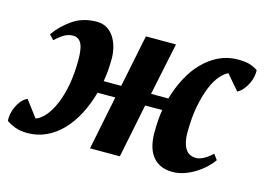

<svg xmlns="http://www.w3.org/2000/svg" viewBox="-93 -642 1077 783"><g transform="rotate(15 445.5 -250.0)"><path d="M57 -407Q84 -446 127 -476Q170 -506 230 -506Q253 -506 271 -495.5Q289 -485 301 -467Q313 -449 319.5 -425.5Q326 -402 326 -377Q326 -351 324 -326.5Q322 -302 318 -279H392L437 -500H564L518 -279H591Q605 -328 627.5 -370Q650 -412 680 -442Q710 -472 746 -489Q782 -506 824 -506Q855 -506 872.5 -501Q890 -496 909 -484Q910 -473 907.5 -458.5Q905 -444 898 -429Q891 -414 880.5 -400.5Q870 -387 855 -379L801 -442Q786 -436 768.5 -416.5Q751 -397 736.5 -363Q722 -329 712 -279.5Q702 -230 702 -164Q702 -123 716.5 -98.5Q731 -74 762 -74Q779 -74 797.5 -85Q816 -96 830 -110L847 -87Q836 -71 818.5 -54.5Q801 -38 779.5 -24.5Q758 -11 733.5 -2.5Q709 6 685 6Q654 6 632.5 -4.5Q611 -15 597.5 -33.5Q584 -52 578 -76.5Q572 -101 572 -129Q572 -155 573.5 -179Q575 -203 579 -227H507L461 0H335L381 -227H306Q292 -176 269.5 -133Q247 -90 217 -59Q187 -28 150.5 -11Q114 6 72 6Q41 6 20 -2Q-1 -10 -17 -21Q-19 -34 -16 -50Q-13 -66 -6 -81.5Q1 -97 12 -110Q23 -123 37 -129L89 -60Q110 -67 129.5 -90Q149 -113 164 -149Q179 -185 187.5 -232Q196 -279 196 -336Q196 -385 184.5 -405.5Q173 -426 150 -426Q128 -426 109 -413.5Q90 -401 76 -387Z"/></g></svg>

Font: PT Serif
Style: Bold Italic
Weight: 700
Italic angle: -12°
Designer: A.Korolkova, O.Umpeleva, V.Yefimov
Foundry: ParaType Ltd
Version: Version 1.000W OFL